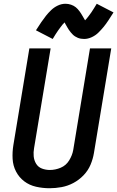

<svg xmlns="http://www.w3.org/2000/svg" viewBox="-20 -992 623 1020"><path d="M243 8Q275 8 307.5 2Q340 -4 370 -20Q400 -36 424 -61Q448 -86 461 -117Q474 -148 479 -179L571 -735H458L369 -195Q364 -167 347.5 -140Q331 -113 302.5 -101Q274 -89 245 -89Q223 -89 203 -96.5Q183 -104 172 -122Q161 -140 159 -161.5Q157 -183 161 -205L249 -735H136L51 -221Q45 -184 47 -148Q49 -112 65 -81Q81 -50 108.5 -29Q136 -8 171.5 0Q207 8 243 8ZM427 -785Q447 -785 467.5 -794.5Q488 -804 503 -819Q518 -834 530 -848.5Q542 -863 555 -882.5Q568 -902 583 -926L494 -972Q486 -959 479 -947.5Q472 -936 465.5 -926.5Q459 -917 453 -909.5Q447 -902 443 -896.5Q439 -891 432 -884Q425 -895 418.5 -907Q412 -919 402.5 -932Q393 -945 382.5 -953.5Q372 -962 357.5 -967Q343 -972 328 -972Q307 -972 287 -962.5Q267 -953 251.5 -938Q236 -923 224.5 -908.5Q213 -894 199.5 -874.5Q186 -855 171 -831L260 -785Q268 -798 275 -809.5Q282 -821 289 -830.5Q296 -840 301.5 -847.5Q307 -855 311.5 -860.5Q316 -866 323 -873Q326 -867 330 -860Q334 -853 337.5 -847Q341 -841 345.5 -834Q350 -827 356 -820Q362 -813 367 -808Q372 -803 379 -798.5Q386 -794 393.5 -791Q401 -788 409.5 -786.5Q418 -785 427 -785Z"/></svg>

Font: Iosevka Sparkle SmBdObl
Style: Regular
Weight: 600
Italic angle: -9°
Designer: Belleve Invis
Foundry: Belleve Invis
Version: Version 4.5.0; ttfautohint (v1.8.3)